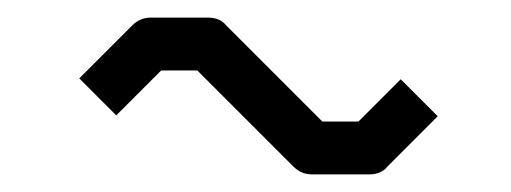

<svg xmlns="http://www.w3.org/2000/svg" viewBox="-20 -678 580 218"><path d="M91 -568 70 -589 130 -649Q139 -658 151 -658H216Q230 -658 237 -649L346 -540H387L435 -588L456 -567L477 -546L420 -489Q413 -480 399 -480H334Q322 -480 313 -489L204 -598H163L112 -547Z"/></svg>

Font: 3270 Nerd Font Mono
Style: Regular
Weight: 400
Monospace: yes
Version: Version 3.0.1;Nerd Fonts 3.0.0